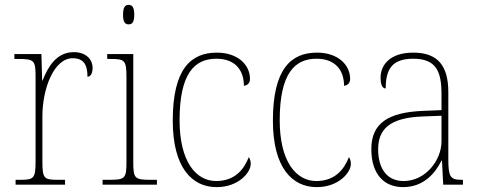

<svg xmlns="http://www.w3.org/2000/svg" viewBox="-20 -758 1967 788"><path d="M44 0H247V-20H221C160 -20 154 -24 154 -97V-280C154 -398 203 -519 278 -519C323 -519 339 -493 339 -443C353 -443 360 -459 360 -479C360 -515 332 -544 283 -544C211 -544 176 -482 155 -428H153L150 -536H39V-516H51C121 -516 126 -512 126 -441V-97C126 -24 119 -20 59 -20H44Z M508 -658C522 -658 531 -666 531 -698C531 -729 522 -738 508 -738C494 -738 485 -729 485 -698C485 -666 494 -658 508 -658ZM401 0H624V-20H600C532 -20 527 -25 527 -95V-536H420V-516H434C493 -516 499 -511 499 -438V-95C499 -25 494 -20 426 -20H401Z M869 10C959 10 1009 -50 1009 -85C1009 -98 1006 -106 1001 -113C981 -62 944 -16 869 -15C783 -14 717 -97 717 -264C717 -456 778 -517 868 -517C946 -517 981 -469 981 -406C994 -407 1006 -416 1006 -434C1006 -492 956 -542 870 -542C764 -542 689 -476 689 -263C689 -70 768 10 869 10Z M1280 10C1370 10 1420 -50 1420 -85C1420 -98 1417 -106 1412 -113C1392 -62 1355 -16 1280 -15C1194 -14 1128 -97 1128 -264C1128 -456 1189 -517 1279 -517C1357 -517 1392 -469 1392 -406C1405 -407 1417 -416 1417 -434C1417 -492 1367 -542 1281 -542C1175 -542 1100 -476 1100 -263C1100 -70 1179 10 1280 10Z M1634 10C1722 10 1768 -51 1792 -99H1794L1799 0H1880V-20H1875C1827 -20 1820 -33 1820 -107V-379C1820 -486 1779 -542 1676 -542C1576 -542 1542 -487 1542 -440C1542 -410 1549 -395 1563 -395C1563 -475 1590 -517 1676 -517C1771 -517 1792 -464 1792 -371V-306L1717 -303C1571 -297 1504 -251 1504 -146C1504 -40 1559 10 1634 10ZM1637 -15C1562 -15 1532 -74 1532 -145C1532 -226 1577 -275 1715 -280L1792 -283V-178C1792 -100 1726 -15 1637 -15Z"/></svg>

Font: Noto Serif Armenian SemiCondensed Thin
Style: Regular
Weight: 100
Width: 4
Designer: Monotype Design Team
Foundry: Monotype Imaging Inc.
Version: Version 2.008